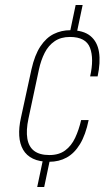

<svg xmlns="http://www.w3.org/2000/svg" viewBox="-20 -749 426 769"><path d="M259 -615 283 -729H311L287 -615ZM129 0 153 -114H181L157 0ZM177 -101Q138 -101 112 -113.5Q86 -126 72.5 -149.5Q59 -173 57 -205.5Q55 -238 64 -278L106 -471Q119 -529 142 -563.5Q165 -598 195.5 -613Q226 -628 261 -628Q314 -628 342 -605Q370 -582 376.5 -540.5Q383 -499 371 -443H341Q357 -514 340.5 -557.5Q324 -601 260 -601Q224 -601 199 -584Q174 -567 159 -537.5Q144 -508 136 -471L94 -274Q84 -227 89.5 -194Q95 -161 117 -144.5Q139 -128 178 -128Q216 -128 241 -146.5Q266 -165 281 -197Q296 -229 305 -268H335Q323 -209 300.5 -172Q278 -135 247 -118Q216 -101 177 -101Z"/></svg>

Font: Hubot Sans Condensed ExtraLight
Style: Italic
Weight: 200
Width: 3
Italic angle: -12.0243°
Designer: Deni Anggara
Foundry: GitHub, Inc., Subsidiary of Microsoft Corporation
Version: Version 2.000